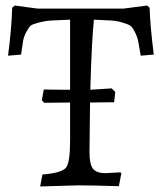

<svg xmlns="http://www.w3.org/2000/svg" viewBox="-20 -669 586 693"><path d="M233 -162C233 -108.7 228 -75.8 218 -63.5C208 -51.2 179.7 -43 133 -39L125 4L262 0C293.3 0 342.3 1 409 3L418 -43L415 -47L360 -44C339.3 -44 324.7 -49.2 316 -59.5C307.3 -69.8 303 -90.7 303 -122C303 -153.3 303.7 -212.3 305 -299L392 -300L396 -337L383 -350L306 -345C309.3 -465 313.7 -549.3 319 -598L381 -595C394.3 -594.3 408.2 -591.8 422.5 -587.5C436.8 -583.2 446.3 -579.3 451 -576C455.7 -572.7 461 -565 467 -553C473 -541 477 -529.7 479 -519C481 -508.3 484 -491.3 488 -468L535 -472C526.3 -541.3 521.3 -597.7 520 -641L511 -649L426 -638H116L33 -649L24 -641C22 -584.3 17 -526.7 9 -468L56 -472C59.3 -495.3 61.8 -512 63.5 -522C65.2 -532 69.2 -542.8 75.5 -554.5C81.8 -566.2 87.2 -573.7 91.5 -577C95.8 -580.3 105.8 -584 121.5 -588C137.2 -592 151.8 -594.3 165.5 -595C179.2 -595.7 201.7 -596.7 233 -598V-345C201.7 -345 170 -345.3 138 -346L131 -307L140 -298L233 -299Z"/></svg>

Font: Alegreya SC
Style: Regular
Weight: 400
Designer: Juan Pablo del Peral
Foundry: Juan Pablo del Peral
Version: Version 1.003